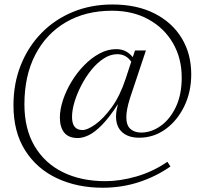

<svg xmlns="http://www.w3.org/2000/svg" viewBox="-20 -730 932 877"><path d="M616 -101Q566 -101 538 -126.2Q510 -151.5 510 -197.5Q510 -220.5 517 -246L519 -254.5Q479 -193 445.8 -159.2Q412.5 -125.5 385.2 -112.5Q358 -99.5 335.5 -99.5Q293.5 -99.5 273.5 -124.2Q253.5 -149 253.5 -193Q253.5 -230 267.5 -272.5Q281.5 -315 306.2 -356.2Q331 -397.5 363.8 -431.2Q396.5 -465 434 -485.2Q471.5 -505.5 510.5 -505.5Q535.5 -505.5 553.5 -496.2Q571.5 -487 586.5 -469L596.5 -499.5H646.5L574.5 -284Q565 -254 561 -232.5Q557 -211 557 -194.5Q557 -157.5 575.8 -141Q594.5 -124.5 624.5 -124.5Q671 -124.5 713.5 -154.5Q756 -184.5 783 -240.8Q810 -297 810 -376Q810 -464 770 -533Q730 -602 658.2 -641.5Q586.5 -681 491.5 -681Q371 -681 281 -628.5Q191 -576 141.2 -480Q91.5 -384 91.5 -253.5Q91.5 -141.5 137.8 -63Q184 15.5 267.2 56.5Q350.5 97.5 461.5 97.5Q529 97.5 604 75.8Q679 54 744.5 9L758.5 30.5Q692.5 76.5 614.2 102Q536 127.5 449 127.5Q332 127.5 239.8 84Q147.5 40.5 94.5 -43.5Q41.5 -127.5 41.5 -249Q41.5 -349 75.2 -433.2Q109 -517.5 169.8 -579.5Q230.5 -641.5 313 -675.5Q395.5 -709.5 493.5 -709.5Q604.5 -709.5 685.2 -668.8Q766 -628 809.8 -556Q853.5 -484 853.5 -390.5Q853.5 -310 821.5 -244.2Q789.5 -178.5 735.8 -139.8Q682 -101 616 -101ZM309 -195.5Q309 -136 357 -136Q379 -136 415.8 -162Q452.5 -188 490.5 -240.2Q528.5 -292.5 554.5 -372L579.5 -448Q556 -482.5 516 -482.5Q484.5 -482.5 454.5 -463.2Q424.5 -444 398.2 -411.8Q372 -379.5 352 -341.2Q332 -303 320.5 -265Q309 -227 309 -195.5Z"/></svg>

Font: Newsreader Text Light
Style: Regular
Weight: 300
Designer: Hugues Gentile
Foundry: Production Type
Version: Version 1.001